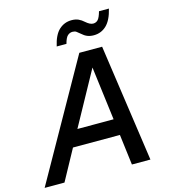

<svg xmlns="http://www.w3.org/2000/svg" viewBox="-170 -1019 992 1122"><g transform="rotate(-15 325.5 -457.5)"><path d="M-40 0 360 -710H498L600 0H488L465 -185H181L80 0ZM412 -607 234 -283H453ZM469 -787Q447 -787 430 -794Q413 -801 398 -815Q384 -827 375.5 -833Q367 -839 353 -839Q336 -839 323 -827Q310 -815 301 -780H242Q257 -847 289 -876.5Q321 -906 365 -906Q389 -906 406.5 -898Q424 -890 439 -876Q464 -854 483 -854Q501 -854 512.5 -866.5Q524 -879 534 -915H594Q578 -848 546 -817.5Q514 -787 469 -787Z"/></g></svg>

Font: Geist Medium
Style: Italic
Weight: 500
Italic angle: -12°
Designer: Basement.studio, Andrés Briganti, Mateo Zaragoza
Foundry: Basement.studio, Vercel, Andrés Briganti, Guido Ferreyra, Mateo Zaragoza
Version: Version 1.500; ttfautohint (v1.8.4.7-5d5b)